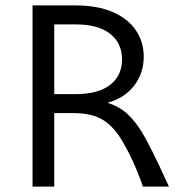

<svg xmlns="http://www.w3.org/2000/svg" viewBox="-20 -688 653 708"><path d="M100 -668H260Q338 -668 394.5 -644Q451 -620 480.5 -577Q510 -534 510 -479Q510 -418 474.5 -372Q439 -326 376 -309Q419 -296 449.5 -268Q480 -240 505 -198Q541 -136 589 -30L603 0H507Q502 -17 482.5 -64.5Q463 -112 435 -161Q403 -218 362 -244.5Q321 -271 250 -271H180V0H100ZM260 -341Q342 -341 386 -375Q430 -409 430 -469Q430 -529 386 -563.5Q342 -598 260 -598H180V-341Z"/></svg>

Font: Madhuban Light
Style: Regular
Weight: 300
Designer: jaikishan Patel
Foundry: MagicType
Version: Version 1.000